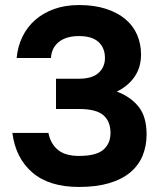

<svg xmlns="http://www.w3.org/2000/svg" viewBox="-20 -732 645 761"><path d="M293 9Q175 9 108.5 -48Q42 -105 29 -205H172Q180 -163 209 -138.5Q238 -114 293 -114Q361 -114 389.5 -138.5Q418 -163 418 -205Q418 -251 389.5 -275.5Q361 -300 293 -300H202V-420H293Q345 -420 370.5 -443Q396 -466 396 -502Q396 -542 370.5 -565.5Q345 -589 293 -589Q242 -589 213 -565.5Q184 -542 182 -502H46Q50 -547 68.5 -585.5Q87 -624 118.5 -652Q150 -680 194 -696Q238 -712 293 -712Q354 -712 400 -697Q446 -682 477 -656Q508 -630 523.5 -594Q539 -558 539 -516Q539 -465 513.5 -428Q488 -391 443 -369Q497 -349 529 -309.5Q561 -270 561 -199Q561 -153 545 -114.5Q529 -76 496 -48.5Q463 -21 412.5 -6Q362 9 293 9Z"/></svg>

Font: Golos UI
Style: Bold
Weight: 700
Designer: A.Korolkova, Vitaly Kuzmin
Foundry: ParaType Ltd
Version: Version 2.000